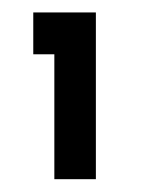

<svg xmlns="http://www.w3.org/2000/svg" viewBox="-20 -620 240 307"><path d="M66.9 -333.5V-533.2H33.2V-600.1H133.3V-333.5Z"/></svg>

Font: Malkor
Style: Regular
Weight: 400
Version: Version 1.3